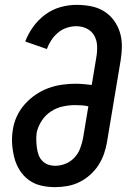

<svg xmlns="http://www.w3.org/2000/svg" viewBox="-20 -763 540 791"><path d="M207 8Q177 8 149 1.5Q121 -5 98.5 -21.5Q76 -38 61 -62Q46 -86 39 -113.5Q32 -141 30 -170Q28 -199 33 -229Q37 -257 49.5 -284Q62 -311 82 -333.5Q102 -356 127 -373Q152 -390 179.5 -400Q207 -410 235.5 -414Q264 -418 291 -418Q308 -418 324.5 -416.5Q341 -415 358 -413L377 -528Q381 -551 380 -574Q379 -597 368.5 -616Q358 -635 338 -645Q318 -655 294 -655Q275 -655 255 -648.5Q235 -642 219 -628.5Q203 -615 191.5 -597.5Q180 -580 173 -561L84 -592Q96 -624 117 -653Q138 -682 166.5 -703Q195 -724 228.5 -733.5Q262 -743 295 -743Q325 -743 354 -737.5Q383 -732 407 -717.5Q431 -703 448 -680.5Q465 -658 473.5 -631Q482 -604 482 -574Q482 -544 477 -514L421 -179Q417 -154 408.5 -129.5Q400 -105 385.5 -82.5Q371 -60 350.5 -42Q330 -24 306.5 -12.5Q283 -1 257 3.5Q231 8 207 8ZM208 -80Q229 -80 250 -88.5Q271 -97 286.5 -113.5Q302 -130 310 -151Q318 -172 322 -193L344 -325Q331 -328 317.5 -329Q304 -330 290 -330Q265 -330 239 -324.5Q213 -319 190 -304Q167 -289 151.5 -265Q136 -241 131 -216Q129 -200 129.5 -184.5Q130 -169 132 -154Q134 -139 139 -125Q144 -111 154 -100.5Q164 -90 178 -85Q192 -80 208 -80Z"/></svg>

Font: Iosevka SS18 Semibold
Style: Italic
Weight: 600
Italic angle: -9°
Monospace: yes
Designer: Belleve Invis
Foundry: Belleve Invis
Version: Version 25.1.1; ttfautohint (v1.8.4)